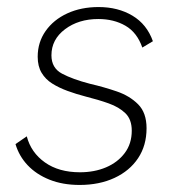

<svg xmlns="http://www.w3.org/2000/svg" viewBox="-20 -519 510 545"><path d="M206 6Q158 6 120.5 -9Q83 -24 58.5 -50Q34 -76 24 -110L56 -132Q68 -86 107.5 -58Q147 -30 207 -30Q248 -30 281 -44Q314 -58 334 -84.5Q354 -111 354 -148Q354 -180 336 -197.5Q318 -215 288.5 -225.5Q259 -236 223 -245Q196 -252 171.5 -261Q147 -270 128 -282Q109 -294 98 -312.5Q87 -331 87 -358Q87 -399 109.5 -431Q132 -463 171 -481Q210 -499 260 -499Q315 -499 356 -474.5Q397 -450 414 -402L384 -384Q369 -427 336 -446Q303 -465 259 -465Q203 -465 164.5 -436Q126 -407 126 -362Q126 -326 156 -310Q186 -294 236 -281Q275 -272 311.5 -259.5Q348 -247 372 -223Q396 -199 396 -155Q396 -106 372 -70Q348 -34 305 -14Q262 6 206 6Z"/></svg>

Font: Hanken Grotesk ExtraLight
Style: Italic
Weight: 250
Italic angle: -8°
Designer: Alfredo Marco Pradil
Foundry: Hanken Design Co.
Version: Version 3.013